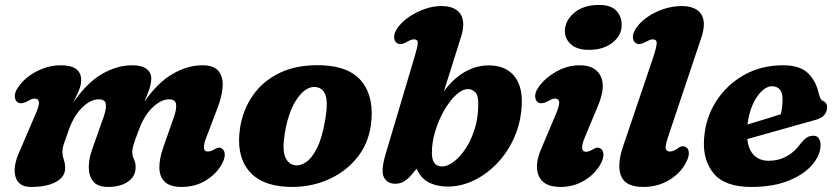

<svg xmlns="http://www.w3.org/2000/svg" viewBox="-20 -744 3388 778"><path d="M352 -134.5 400.5 -272Q412 -305.5 408.5 -323.5Q405 -341.5 380.5 -341.5Q347.5 -341.5 314.2 -309.5Q281 -277.5 260.5 -222.5Q246.5 -183.5 239.8 -163.8Q233 -144 233 -129Q233 -113 238.5 -97.5Q244 -82 244 -62.5Q244 -27.5 207 -7Q170 13.5 105 13.5Q55 13.5 43 -27.5Q31 -68.5 59 -130L122.5 -278Q139.5 -316 137.8 -330.2Q136 -344.5 120 -344.5Q113.5 -344.5 106.2 -341.5Q99 -338.5 89 -332.5Q65 -320.5 51 -329.5Q40.5 -337 40 -353.5Q39.5 -370 52.5 -389Q79.5 -429.5 128 -454.5Q176.5 -479.5 226.5 -479.5Q309 -479.5 309 -419Q309 -399 299 -376Q289 -353 276.5 -328Q333 -410 394.2 -444.8Q455.5 -479.5 515 -479.5Q554.5 -479.5 573.8 -464.8Q593 -450 593 -426.5Q592.5 -404 584.2 -380.2Q576 -356.5 565 -332Q619.5 -410 680 -444.8Q740.5 -479.5 800 -479.5Q847.5 -479.5 866.2 -455.2Q885 -431 882 -391Q879 -351 860.5 -304L817 -190Q793.5 -130 821.5 -130Q833.5 -130 850 -139.5Q859 -145 866.5 -145.8Q874 -146.5 881.5 -140Q890.5 -133 890.8 -117.2Q891 -101.5 879.5 -80Q857 -39 814 -12.8Q771 13.5 717 13.5Q669 13.5 647.5 -7.5Q626 -28.5 625.8 -64.8Q625.5 -101 641.5 -146.5L685.5 -272Q696.5 -304.5 693.2 -323Q690 -341.5 665 -341.5Q632 -341.5 597 -307.5Q562 -273.5 541 -213Q526 -174.5 521 -156.8Q516 -139 516 -130.5Q516 -113 523.2 -97.5Q530.5 -82 529.5 -64Q528.5 -28 497.5 -7.2Q466.5 13.5 418.5 13.5Q375.5 13.5 357.5 -9.2Q339.5 -32 339.8 -66.2Q340 -100.5 352 -134.5Z M1285 -479.5Q1399 -475 1448.2 -410.8Q1497.5 -346.5 1483 -237.5Q1472 -158.5 1423.5 -100.8Q1375 -43 1302 -13Q1229 17 1144.5 13Q1035 8 985.5 -55.5Q936 -119 953 -227Q964 -298.5 1004.5 -357.2Q1045 -416 1115.2 -449.5Q1185.5 -483 1285 -479.5ZM1178 -74Q1198.5 -72 1221.2 -87.8Q1244 -103.5 1264.2 -143.2Q1284.5 -183 1297 -254Q1310 -327 1299.2 -357.8Q1288.5 -388.5 1258.5 -391.5Q1220 -395 1184.5 -344.8Q1149 -294.5 1134 -204Q1123 -136 1136.2 -106.5Q1149.5 -77 1178 -74Z M1661 -517.5Q1673 -557.5 1673 -571Q1673 -584.5 1657 -584.5Q1650 -584.5 1643 -581.5Q1636 -578.5 1626 -572.5Q1602.5 -560 1588 -569.5Q1577.5 -577 1577 -593.2Q1576.5 -609.5 1589.5 -629Q1606.5 -654 1636 -674.5Q1665.5 -695 1700.2 -707.2Q1735 -719.5 1768 -719.5Q1824.5 -719.5 1845.8 -687.2Q1867 -655 1848.5 -595.5L1778.5 -373.5Q1814 -423 1860.8 -451Q1907.5 -479 1961 -479Q2024.5 -479 2059.5 -440.8Q2094.5 -402.5 2094.5 -334Q2094 -262 2068.8 -199Q2043.5 -136 2000.5 -88.8Q1957.5 -41.5 1904 -14.8Q1850.5 12 1794 12Q1750 12 1717 -5.2Q1684 -22.5 1668.5 -60.5L1640 -27Q1630 -16.5 1615.5 -8Q1601 0.5 1581.5 0.5Q1550 0.5 1536 -24.8Q1522 -50 1542.5 -119.5ZM1876.5 -383Q1853.5 -383 1828 -359.5Q1802.5 -336 1780.2 -297.5Q1758 -259 1744 -213.5Q1730 -168 1730 -125Q1730 -69.5 1771 -69.5Q1793 -69.5 1818.5 -88.5Q1844 -107.5 1866.5 -141.5Q1889 -175.5 1903.5 -221.5Q1918 -267.5 1918 -322Q1918.5 -358 1905.5 -370.5Q1892.5 -383 1876.5 -383Z M2366 -542Q2318 -542 2293 -564.8Q2268 -587.5 2269 -620.5Q2270 -661 2307.2 -692.5Q2344.5 -724 2408 -724Q2456 -724 2478 -700Q2500 -676 2499 -640Q2498 -599.5 2461.5 -570.8Q2425 -542 2366 -542ZM2350 -188Q2325 -129 2355.5 -129Q2366.5 -129 2384 -139.5Q2392.5 -145 2400.2 -145.8Q2408 -146.5 2416 -140Q2425 -133 2425.2 -117.2Q2425.5 -101.5 2414 -80Q2391.5 -39 2348.2 -12.8Q2305 13.5 2251.5 13.5Q2182.5 13.5 2163.2 -30.8Q2144 -75 2174 -143L2231 -278Q2247.5 -317 2245.8 -330.8Q2244 -344.5 2228.5 -344.5Q2221.5 -344.5 2214.2 -341.2Q2207 -338 2197.5 -332.5Q2174 -320.5 2159.5 -329.5Q2149 -337 2148.5 -353.5Q2148 -370 2161 -389Q2185.5 -425.5 2231.8 -452.5Q2278 -479.5 2329 -479.5Q2392 -479.5 2414 -435.5Q2436 -391.5 2401.5 -311.5Z M2821.5 -590.5 2688 -192Q2675 -154 2677.5 -142Q2680 -130 2694.5 -130Q2703.5 -130 2712.5 -134.5Q2721.5 -139 2731.5 -146.5Q2748 -156.5 2761.5 -146.5Q2770.5 -139.5 2771.2 -124.5Q2772 -109.5 2761 -88Q2740 -44.5 2693.2 -15.5Q2646.5 13.5 2586.5 13.5Q2515 13.5 2497 -30.2Q2479 -74 2504 -148.5L2627.5 -513.5Q2641 -555 2641 -569.8Q2641 -584.5 2624.5 -584.5Q2617.5 -584.5 2610.5 -581.2Q2603.5 -578 2593.5 -572.5Q2570 -560.5 2556 -569.5Q2545 -577 2544.5 -593.2Q2544 -609.5 2557 -629Q2574.5 -655.5 2604.8 -676Q2635 -696.5 2670.8 -708Q2706.5 -719.5 2741.5 -719.5Q2799 -719.5 2821 -687Q2843 -654.5 2821.5 -590.5Z M3305 -157.5Q3305 -116.5 3271.8 -77Q3238.5 -37.5 3175.8 -12Q3113 13.5 3024 13.5Q2917.5 13.5 2872 -41Q2826.5 -95.5 2833 -182.5Q2838.5 -265 2881 -332.2Q2923.5 -399.5 2993.8 -439.5Q3064 -479.5 3153 -479.5Q3221 -479.5 3254 -447.5Q3287 -415.5 3298 -363.5Q3300.5 -354 3304.2 -346Q3308 -338 3313 -336Q3321 -333.5 3326.2 -327Q3331.5 -320.5 3331.5 -309Q3331.5 -292.5 3320.5 -278.5Q3309.5 -264.5 3280.5 -257Q3246 -247.5 3198 -234Q3150 -220.5 3099.8 -206.2Q3049.5 -192 3008 -180.5Q3013 -136.5 3035.8 -114.5Q3058.5 -92.5 3095 -92.5Q3134.5 -92.5 3167.8 -110.8Q3201 -129 3223 -161Q3238.5 -179.5 3249.5 -186.8Q3260.5 -194 3276 -194Q3291 -194 3298 -182.8Q3305 -171.5 3305 -157.5ZM3108 -394.5Q3087 -394.5 3066 -374.2Q3045 -354 3029.5 -319Q3014 -284 3009 -239.5Q3042.5 -249.5 3079 -260.8Q3115.5 -272 3143.5 -281Q3151 -306.5 3151 -344Q3151 -367.5 3140 -381Q3129 -394.5 3108 -394.5Z"/></svg>

Font: Fraunces 9pt S100
Style: Bold Italic
Weight: 700
Italic angle: -16°
Version: Version 1.000; ttfautohint (v1.8.3)